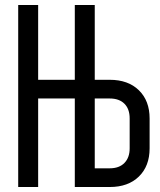

<svg xmlns="http://www.w3.org/2000/svg" viewBox="-20 -750 640 770"><path d="M53 0V-730H133V-430H280V-730H360V-430H420Q494 -430 537 -388Q580 -346 580 -275V-155Q580 -84 537 -42Q494 0 420 0H280V-355H133V0ZM360 -75H420Q458 -75 479 -96.5Q500 -118 500 -155V-275Q500 -313 479 -334Q458 -355 420 -355H360Z"/></svg>

Font: JetBrains Mono Zero
Style: Regular-Zero
Weight: 400
Designer: Philipp Nurullin, Konstantin Bulenkov
Foundry: JetBrains
Version: Version 2.211